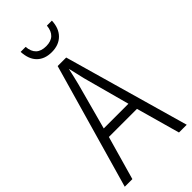

<svg xmlns="http://www.w3.org/2000/svg" viewBox="-281 -972 1034 1034"><g transform="rotate(-45 236.0 -455.0)"><path d="M413 0 343 -250H129L58 0H0L204 -715H269L472 0ZM258 -568Q253 -591 247 -615.5Q241 -640 236 -662Q231 -639 225.5 -615.5Q220 -592 214 -568L142 -302H330ZM355 -910Q353 -854 321 -822Q289 -790 235 -790Q182 -790 151 -820.5Q120 -851 117 -910H155Q161 -834 236 -834Q310 -834 317 -910Z"/></g></svg>

Font: Noto Sans Sinhala Condensed Light
Style: Regular
Weight: 300
Width: 3
Designer: Jelle Bosma - Monotype Design Team
Foundry: Monotype Imaging Inc.
Version: Version 2.006; ttfautohint (v1.8.4.7-5d5b)